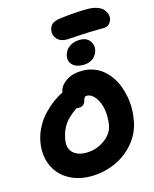

<svg xmlns="http://www.w3.org/2000/svg" viewBox="-157 -1246 1062 1328"><g transform="rotate(-15 374.0 -582.0)"><path d="M412.1 -977.1Q362.8 -977.1 338.6 -1005.1Q314.5 -1033.2 321.8 -1069.8Q326.2 -1093.3 343.5 -1108.9Q360.8 -1124.5 401.9 -1129.9Q515.1 -1144 600.1 -1144Q640.6 -1144 669.9 -1133.5Q699.2 -1123 713.4 -1106.4Q727.5 -1089.8 732.7 -1072.8Q737.8 -1055.7 734.9 -1040Q729.5 -1015.6 714.1 -1001.7Q698.7 -987.8 676.8 -987.8Q578.1 -987.8 496.6 -982.4Q415 -977.1 412.1 -977.1ZM474.1 -777.8Q423.3 -777.8 397.5 -803.5Q371.6 -829.1 378.9 -867.2Q387.2 -907.7 418.9 -929.9Q450.7 -952.1 496.1 -952.1Q541.5 -952.1 564 -922.6Q586.4 -893.1 580.1 -858.9Q573.7 -825.2 546.6 -801.5Q519.5 -777.8 474.1 -777.8ZM324.2 -20Q253.9 -20 196 -45.2Q138.2 -70.3 101.6 -113.5Q64.9 -156.7 50.5 -217.3Q36.1 -277.8 49.8 -346.2Q60.1 -398.4 86.2 -446Q112.3 -493.7 146.5 -528.8Q180.7 -564 215.3 -589.4Q250 -614.7 284.2 -630.9L285.2 -636.2Q293.9 -679.7 340.3 -710.4Q386.7 -741.2 455.1 -741.2Q497.1 -741.2 534.4 -728Q571.8 -714.8 600.6 -691.2Q629.4 -667.5 652.3 -635.3Q675.3 -603 689.9 -564.5Q704.6 -525.9 712.4 -483.6Q720.2 -441.4 719.5 -396.5Q718.8 -351.6 710 -308.1Q692.9 -222.2 635 -155.8Q577.1 -89.4 495.8 -54.7Q414.6 -20 324.2 -20ZM220.2 -319.8Q207 -254.4 240 -220.2Q272.9 -186 336.9 -186Q407.2 -186 466.3 -226.8Q525.4 -267.6 537.1 -330.1Q546.4 -388.2 537.6 -440.4Q528.8 -492.7 501.5 -529.3Q474.1 -565.9 439.9 -565.9Q422.9 -565.9 417 -542Q413.6 -521.5 400.1 -510.3Q386.7 -499 367.2 -499Q360.8 -499 351.1 -501Q288.6 -459 260 -417.5Q231.4 -376 220.2 -319.8Z"/></g></svg>

Font: Shantell Sans Bouncy
Style: Italic
Weight: 800
Italic angle: -11.31°
Designer: Stephen Nixon, Anya Danilova, Shantell Martin
Foundry: Arrow Type
Version: Version 1.006;[9816181b4]